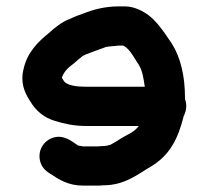

<svg xmlns="http://www.w3.org/2000/svg" viewBox="-20 -578 653 602"><path d="M434 -306C430 -332 427 -356 415 -375C402 -394 388 -424 367 -435H354C350 -435 346 -435 342 -434L320 -432C317 -431 315 -431 313 -431C302 -427 292 -423 280 -419L264 -413C254 -409 242 -406 234 -398C227 -393 220 -387 215 -382L195 -366C187 -358 179 -349 174 -335V-334C175 -332 177 -330 179 -326C188 -309 224 -306 250 -306ZM560 -267C563 -260 564 -252 564 -245C564 -234 561 -224 556 -214C538 -141 511 -91 455 -57C412 -32 372 3 304 3C295 4 288 4 283 4H241C194 4 165 -15 138 -33C121 -43 109 -56 105 -76C98 -113 123 -142 153 -148C184 -154 206 -134 226 -121H230C235 -120 238 -119 241 -119H283C286 -119 292 -119 299 -120C304 -120 309 -120 314 -121L326 -124C338 -130 347 -136 358 -143C377 -155 388 -158 403 -170L412 -179C413 -180 414 -182 415 -183H250C211 -183 182 -190 152 -199C118 -209 92 -231 75 -260C57 -287 43 -319 54 -362C65 -413 99 -447 134 -475C150 -490 174 -509 195 -517L213 -525C222 -529 231 -532 240 -535C272 -548 309 -558 352 -558H371C385 -558 399 -555 413 -549C463 -529 490 -483 519 -441C546 -398 560 -340 560 -272Z"/></svg>

Font: Blanket
Style: Reversed
Weight: 700
Foundry: Cannot Into Space Fonts
Version: Version 0.9